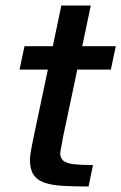

<svg xmlns="http://www.w3.org/2000/svg" viewBox="-20 -678 441 698"><path d="M302 0Q247 0 206.5 -2.5Q166 -5 140 -14.5Q114 -24 101.5 -43.5Q89 -63 89 -96Q89 -106 90.5 -117Q92 -128 94.5 -141Q97 -154 100 -169L154 -425H51L69 -510H172L203 -658H310L279 -510H401L383 -425H261L209 -179Q208 -174 206 -162Q204 -150 201.5 -137.5Q199 -125 199 -120Q199 -103 210.5 -93.5Q222 -84 248 -81Q274 -78 318 -78Z"/></svg>

Font: Saira Thin Medium
Style: Italic
Weight: 500
Italic angle: -12°
Version: Version 1.101